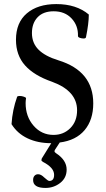

<svg xmlns="http://www.w3.org/2000/svg" viewBox="-20 -696 523 951"><path d="M232.9 13.2Q167.5 13.2 116.7 -10.7Q65.9 -34.7 37.1 -81.1Q41.5 -151.4 64.9 -216.8Q67.4 -220.7 77.6 -220.7Q87.9 -220.7 98.9 -216.8Q109.9 -212.9 108.9 -209Q106.9 -195.3 106.9 -185.1Q106.9 -118.7 146.5 -73.2Q186 -27.8 245.1 -27.8Q294.9 -27.8 328.4 -61.5Q361.8 -95.2 361.8 -149.9Q361.8 -245.6 237.8 -291Q148.9 -321.8 104 -372.1Q59.1 -422.4 59.1 -499Q59.1 -584 113 -629.9Q167 -675.8 258.8 -675.8Q358.4 -675.8 419.9 -624Q419.9 -580.1 405.8 -511.2Q403.8 -502.9 384.5 -506.3Q365.2 -509.8 366.2 -518.1Q367.7 -569.3 334.5 -604.7Q301.3 -640.1 246.1 -640.1Q194.3 -640.1 166.3 -610.6Q138.2 -581.1 138.2 -532.2Q138.2 -482.9 170.7 -450.2Q203.1 -417.5 270 -397Q441.9 -343.8 441.9 -184.1Q441.9 -102.5 399.2 -51.5Q356.4 -0.5 275.9 9.8L252.9 44.9Q250 49.3 250 53.2Q250 58.1 257.8 63Q310.1 97.2 310.1 144Q310.1 185.1 278.3 210Q246.6 234.9 205.1 234.9Q144 234.9 144 195.8Q144 182.1 150.9 174.6Q157.7 167 168.9 167Q183.1 167 199.2 183.1Q217.8 200.2 224.1 200.2Q248 200.2 248 169.9Q248 134.3 192.9 106Q185.1 101.1 185.1 97.2Q185.1 94.7 187 88.9L233.9 13.2Z"/></svg>

Font: Junicode SmCond Medium
Style: Regular
Weight: 500
Width: 4
Designer: Peter S. Baker
Version: Version 2.206